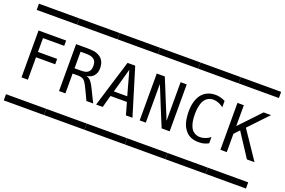

<svg xmlns="http://www.w3.org/2000/svg" viewBox="-97 -1029 2070 1396"><g transform="rotate(20 938.0 -331.0)"><path d="M2.4 -704.6Q2.4 -704.6 8.3 -704.6H23.4H80.1H241.7H291H306.2Q306.2 -704.6 313 -704.6Q313.5 -704.1 313.5 -702.1V-693.8V-666V-659.2Q313.5 -659.2 313.5 -656.7Q313.5 -656.7 308.1 -656.7H293.9H237.8H75.2H24.9H9.8Q9.8 -656.7 2.9 -656.7Q2 -657.2 2 -659.2V-667V-695.3V-702.1Q2 -704.1 2.4 -704.6ZM65.9 -520.5H279.3V-479.5H115.2V-372.6H263.7V-331.1H115.2V-157.7H65.9ZM2.4 -4.4Q2.4 -4.4 8.3 -4.4H23.4H80.1H241.7H291H306.2Q306.2 -4.4 313 -4.4Q313.5 -3.9 313.5 -2V5.9V34.2V41Q313.5 41 313.5 43.5Q313.5 43.5 308.1 43.5H293.9H237.8H75.2H24.9H9.8Q9.8 43.5 2.9 43.5Q2 43 2 41V33.2V4.9V-2Q2 -3.9 2.4 -4.4Z M314.9 -4.4Q314.9 -4.4 320.8 -4.4H335.9H392.6H554.2H603.5H618.7Q618.7 -4.4 625.5 -4.4Q626 -3.9 626 -2V5.9V34.2V41Q626 41 626 43.5Q626 43.5 620.6 43.5H606.4H550.3H387.7H337.4H322.3Q322.3 43.5 315.4 43.5Q314.5 43 314.5 41V33.2V4.9V-2Q314.5 -3.9 314.9 -4.4ZM405.8 -480V-351.6H452.6Q486.8 -351.6 502 -359.9Q510.7 -365.2 515.6 -370.6Q528.8 -385.7 528.8 -416Q528.8 -452.1 505.9 -467.3Q486.3 -480 446.3 -480ZM314.9 -704.6Q314.9 -704.6 320.8 -704.6H335.9H392.6H554.2H603.5H618.7Q618.7 -704.6 625.5 -704.6Q626 -704.1 626 -702.1V-693.8V-666V-659.2Q626 -659.2 626 -656.7Q626 -656.7 620.6 -656.7H606.4H550.3H387.7H337.4H322.3Q322.3 -656.7 315.4 -656.7Q314.5 -657.2 314.5 -659.2V-667V-695.3V-702.1Q314.5 -704.1 314.9 -704.6ZM356.4 -520.5H439.5Q472.7 -520.5 496.1 -516.8Q519.5 -513.2 540 -500Q549.8 -493.7 555.7 -487.3Q580.6 -461.9 580.6 -415.5Q580.6 -379.4 561.5 -356.9Q547.4 -339.8 522.9 -332.5Q521 -332 515.1 -330.8Q509.3 -329.6 506.3 -328.6Q510.7 -328.1 517.1 -325.2Q535.2 -317.4 548.8 -297.4Q559.1 -283.7 572.3 -255.9Q583 -234.4 596.2 -207Q598.6 -202.1 601.3 -196.5Q604 -190.9 607.4 -184.1Q610.8 -177.2 612.8 -173.8Q613.3 -172.4 616.5 -166.5Q619.6 -160.6 620.6 -157.7H582H572.3H568.4Q567.9 -157.7 566.4 -161.1Q564.5 -164.1 563 -168.9Q561 -173.3 556.9 -181.9Q552.7 -190.4 550.8 -194.8Q547.9 -201.2 536.6 -224.9Q525.4 -248.5 519 -260.7Q504.9 -288.1 492.7 -298.3Q478 -311 442.4 -311H405.8V-157.7H356.4Z M627.4 -4.4Q627.4 -4.4 633.3 -4.4H648.4H705.1H866.7H916H931.2Q931.2 -4.4 938 -4.4Q938.5 -3.9 938.5 -2V5.9V34.2V41Q938.5 41 938.5 43.5Q938.5 43.5 933.1 43.5H918.9H862.8H700.2H649.9H634.8Q634.8 43.5 627.9 43.5Q627 43 627 41V33.2V4.9V-2Q627 -3.9 627.4 -4.4ZM783.7 -477.1 731.9 -291.5H835.4L832 -304.7L824.2 -332L800.3 -418.5L789.1 -458.5L785.6 -471.2ZM627.4 -704.6Q627.4 -704.6 633.3 -704.6H648.4H705.1H866.7H916H931.2Q931.2 -704.6 938 -704.6Q938.5 -704.1 938.5 -702.1V-693.8V-666V-659.2Q938.5 -659.2 938.5 -656.7Q938.5 -656.7 933.1 -656.7H918.9H862.8H700.2H649.9H634.8Q634.8 -656.7 627.9 -656.7Q627 -657.2 627 -659.2V-667V-695.3V-702.1Q627 -704.1 627.4 -704.6ZM643.6 -157.7Q644 -161.6 646 -167Q647 -170.4 649.2 -177Q651.4 -183.6 652.3 -187Q662.1 -220.7 670.4 -246.6Q679.2 -275.9 697.3 -335Q715.3 -394 724.6 -423.3Q741.2 -477.1 746.1 -493.2Q747.1 -496.6 749 -503.2Q751 -509.8 752 -512.7Q753.4 -519 754.4 -520Q754.9 -520.5 758.3 -520.5H768.6H799.3H808.6H810.5Q813 -521 813 -520.5L815.4 -515.6Q816.9 -511.7 820.3 -499Q823.2 -488.3 830.3 -466.6Q837.4 -444.8 840.3 -433.6Q843.8 -422.4 847.7 -409.7Q851.6 -397 856.4 -381.3Q861.3 -365.7 863.8 -357.4Q869.1 -338.9 880.4 -302Q891.6 -265.1 897.5 -246.6Q905.8 -220.7 915.5 -187Q916.5 -183.6 918.7 -177Q920.9 -170.4 921.9 -167Q923.8 -161.6 924.3 -157.7H873.5Q873 -161.6 871.1 -167Q870.1 -169.4 869.1 -174.3Q868.2 -179.2 867.2 -181.6L854 -228.5Q853 -231.4 851.3 -237.1Q849.6 -242.7 849.1 -245.6Q849.1 -246.1 848.9 -247.6Q848.6 -249 848.1 -250.2Q847.7 -251.5 847.2 -252H841.3H827.1H772.5H733.9H724.1H720.7L718.8 -246.6Q717.8 -244.1 716.6 -239.5Q715.3 -234.9 714.8 -232.4Q712.4 -223.6 707.5 -205.8Q702.6 -188 700.2 -178.7Q699.7 -176.3 698.2 -171.1Q696.8 -166 695.8 -163.1Q694.3 -158.2 693.8 -157.7H690.4H680.7Z M939.9 -704.6Q939.9 -704.6 945.8 -704.6H960.9H1017.6H1179.2H1228.5H1243.7Q1243.7 -704.6 1250.5 -704.6Q1251 -704.1 1251 -702.1V-693.8V-666V-659.2Q1251 -659.2 1251 -656.7Q1251 -656.7 1245.6 -656.7H1231.4H1175.3H1012.7H962.4H947.3Q947.3 -656.7 940.4 -656.7Q939.5 -657.2 939.5 -659.2V-667V-695.3V-702.1Q939.5 -704.1 939.9 -704.6ZM980.5 -520.5H1026.4H1038.1Q1038.1 -520.5 1042.5 -520.5Q1043.9 -519.5 1045.4 -514.6Q1046.4 -512.2 1048.3 -507.1Q1050.3 -502 1051.3 -499.5Q1055.2 -489.7 1063.5 -470Q1071.8 -450.2 1075.7 -440.4Q1085.4 -416 1105.2 -367.4Q1125 -318.8 1135.3 -294.4Q1138.7 -286.1 1145.8 -269.3Q1152.8 -252.4 1156.2 -244.1Q1157.2 -241.7 1158.7 -237.1Q1160.2 -232.4 1161.6 -228.8Q1163.1 -225.1 1165 -222.2V-520.5H1212.4V-157.7H1167H1155.3H1150.4Q1149.4 -158.2 1147.9 -163.1L1142.1 -177.7Q1138.7 -186.5 1130.9 -204.6Q1123 -222.7 1119.6 -231.9Q1106.9 -261.7 1084.5 -317.6Q1062 -373.5 1057.1 -385.3Q1039.1 -430.2 1037.6 -433.1Q1031.7 -445.8 1030.8 -448.7Q1028.8 -453.1 1028.3 -456.5H1027.8V-157.7H980.5ZM939.9 -4.4H945.8H960.9H1017.6H1179.2H1228.5H1243.7H1250.5Q1251 -3.9 1251 -2V5.9V34.2V41V43.5H1245.6H1231.4H1175.3H1012.7H962.4H947.3H940.4Q939.5 43 939.5 41V33.2V4.9V-2Q939.5 -3.9 939.9 -4.4Z M1252.4 -704.6Q1252.4 -704.6 1258.3 -704.6H1273.4H1330.1H1491.7H1541H1556.2Q1556.2 -704.6 1563 -704.6Q1563.5 -704.1 1563.5 -702.1V-693.8V-666V-659.2Q1563.5 -659.2 1563.5 -656.7Q1563.5 -656.7 1558.1 -656.7H1543.9H1487.8H1325.2H1274.9H1259.8Q1259.8 -656.7 1252.9 -656.7Q1252 -657.2 1252 -659.2V-667V-695.3V-702.1Q1252 -704.1 1252.4 -704.6ZM1512.2 -222.7V-187V-177.7Q1512.2 -177.7 1512.2 -174.3Q1511.7 -173.8 1509.8 -172.9L1503.9 -169.9Q1490.7 -163.6 1478 -160.2Q1464.8 -156.2 1442.9 -155.3Q1391.1 -152.8 1356 -177.2Q1345.7 -184.1 1336.4 -194.8Q1310.5 -223.6 1301.5 -261.5Q1292.5 -299.3 1292.5 -348.1Q1292.5 -357.9 1294.4 -376.5Q1298.3 -416 1315.2 -450Q1332 -483.9 1362.3 -502Q1387.2 -517.1 1419.4 -520.3Q1451.7 -523.4 1479.5 -514.6Q1493.7 -510.7 1504.4 -505.4L1509.8 -502.9L1510.7 -502.4Q1511.7 -502 1512.2 -501.5V-497.6V-488.3V-452.6Q1509.8 -454.1 1504.6 -458Q1499.5 -461.9 1496.1 -463.9Q1476.1 -476.1 1456.5 -480Q1408.7 -490.2 1377.4 -461.4Q1363.3 -448.2 1354.5 -424.3Q1341.8 -389.2 1341.8 -336.4Q1341.8 -277.3 1358.4 -241.7Q1367.7 -220.2 1385.3 -208Q1415.5 -186.5 1456.1 -195.8Q1479 -200.7 1494.6 -210.4Q1498 -212.9 1504.2 -217Q1510.3 -221.2 1512.2 -222.7ZM1252.4 -4.4H1258.3H1273.4H1330.1H1491.7H1541H1556.2H1563Q1563.5 -3.9 1563.5 -2V5.9V34.2V41V43.5H1558.1H1543.9H1487.8H1325.2H1274.9H1259.8H1252.9Q1252 43 1252 41V33.2V4.9V-2Q1252 -3.9 1252.4 -4.4Z M1564.9 -704.6Q1564.9 -704.6 1570.8 -704.6H1585.9H1642.6H1804.2H1853.5H1868.7Q1868.7 -704.6 1875.5 -704.6Q1876 -704.1 1876 -702.1V-693.8V-666V-659.2Q1876 -659.2 1876 -656.7Q1876 -656.7 1870.6 -656.7H1856.4H1800.3H1637.7H1587.4H1572.3Q1572.3 -656.7 1565.4 -656.7Q1564.5 -657.2 1564.5 -659.2V-667V-695.3V-702.1Q1564.5 -704.1 1564.9 -704.6ZM1605 -520.5H1654.3V-358.9L1688.5 -395L1763.2 -473.6L1793.5 -505.9L1803.7 -516.6L1807.6 -520.5H1812.5H1823.7H1864.7L1861.3 -516.6L1853.5 -508.3L1833 -486.8L1760.3 -410.2L1733.4 -381.8L1727.1 -375.5L1724.6 -372.1L1726.6 -368.7L1733.4 -358.4L1761.2 -317.4L1831.1 -213.9L1856 -176.8L1869.1 -157.7H1826.2H1814.5H1810.1L1807.1 -161.6L1800.8 -171.9L1779.3 -205.1L1720.7 -294.4L1702.1 -323.2L1695.3 -334L1691.9 -339.4L1684.6 -331.5L1666 -312L1657.7 -302.7L1654.3 -299.3V-295.4V-286.6V-257.8V-157.7H1605ZM1564.9 -4.4Q1564.9 -4.4 1570.8 -4.4H1585.9H1642.6H1804.2H1853.5H1868.7Q1868.7 -4.4 1875.5 -4.4Q1876 -3.9 1876 -2V5.9V34.2V41Q1876 41 1876 43.5Q1876 43.5 1870.6 43.5H1856.4H1800.3H1637.7H1587.4H1572.3Q1572.3 43.5 1565.4 43.5Q1564.5 43 1564.5 41V33.2V4.9V-2Q1564.5 -3.9 1564.9 -4.4Z"/></g></svg>

Font: ERD_A
Style: Medium
Weight: 500
Version: Version 001.000